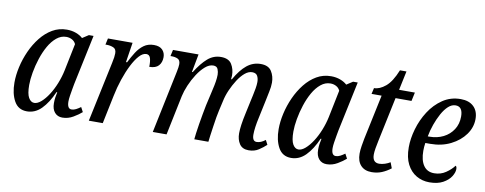

<svg xmlns="http://www.w3.org/2000/svg" viewBox="-59 -935 3086 1221"><g transform="rotate(10 1484.5 -324.5)"><path d="M149 10Q93 10 66.5 -38Q40 -86 40 -157Q40 -205 52 -258.5Q64 -312 87 -363Q110 -414 143 -455.5Q176 -497 218 -521.5Q260 -546 311 -546Q343 -546 370 -536Q397 -526 414 -510L454 -536H484L416 -214Q414 -203 410 -181Q406 -159 402.5 -136Q399 -113 399 -98Q399 -51 427 -51Q441 -51 455.5 -58.5Q470 -66 485 -77L501 -47Q481 -29 448 -9.5Q415 10 378 10Q347 10 328.5 -11.5Q310 -33 310 -71Q310 -93 312.5 -108.5Q315 -124 319 -143H314Q283 -72 242.5 -31Q202 10 149 10ZM186 -51Q207 -51 230.5 -71.5Q254 -92 276 -126Q298 -160 315 -202.5Q332 -245 341 -288L377 -464Q369 -482 352 -491Q335 -500 315 -500Q281 -500 252.5 -476.5Q224 -453 202.5 -415Q181 -377 166 -331Q151 -285 143 -239.5Q135 -194 135 -158Q135 -101 149.5 -76Q164 -51 186 -51Z M630 -387Q635 -409 637 -424.5Q639 -440 639 -451Q639 -479 619 -487Q599 -495 577 -495H568L577 -536H736L716 -408H723Q741 -444 761 -475.5Q781 -507 808 -526.5Q835 -546 873 -546Q910 -546 928 -527Q946 -508 946 -480Q946 -446 927 -425Q908 -404 867 -404Q868 -439 861.5 -460Q855 -481 835 -481Q812 -481 789 -455.5Q766 -430 744.5 -387.5Q723 -345 705 -291.5Q687 -238 676 -183L638 0H548Z M1581 9Q1540 9 1521.5 -19Q1503 -47 1503 -87Q1503 -110 1507.5 -142.5Q1512 -175 1523 -225L1540 -304Q1543 -318 1548 -340.5Q1553 -363 1557 -386.5Q1561 -410 1561 -428Q1561 -451 1552 -467.5Q1543 -484 1518 -484Q1494 -484 1470.5 -464Q1447 -444 1426.5 -412Q1406 -380 1390 -343.5Q1374 -307 1367 -273L1352 -207Q1348 -191 1343 -162Q1338 -133 1333.5 -100.5Q1329 -68 1325 -40.5Q1321 -13 1320 0H1229Q1230 -13 1233.5 -40Q1237 -67 1242.5 -100.5Q1248 -134 1254 -167Q1260 -200 1265 -225L1283 -304Q1285 -315 1290.5 -337.5Q1296 -360 1300 -385Q1304 -410 1304 -430Q1304 -448 1297 -465.5Q1290 -483 1267 -483Q1241 -483 1215 -460.5Q1189 -438 1166 -402.5Q1143 -367 1126.5 -328Q1110 -289 1103 -256L1050 0H961L1045 -403Q1052 -436 1052 -453Q1052 -479 1035.5 -487Q1019 -495 995 -495H988L997 -536H1162L1140 -419H1145Q1183 -480 1220.5 -512.5Q1258 -545 1306 -545Q1356 -545 1375.5 -513.5Q1395 -482 1395 -441Q1395 -430 1393 -417H1398Q1434 -481 1473.5 -513Q1513 -545 1563 -545Q1613 -545 1633 -513Q1653 -481 1653 -440Q1653 -413 1646 -381.5Q1639 -350 1634 -323L1609 -205Q1602 -174 1598 -145.5Q1594 -117 1594 -95Q1594 -52 1622 -52Q1649 -52 1678 -75L1693 -46Q1673 -27 1645.5 -9Q1618 9 1581 9Z M1855 10Q1799 10 1772.5 -38Q1746 -86 1746 -157Q1746 -205 1758 -258.5Q1770 -312 1793 -363Q1816 -414 1849 -455.5Q1882 -497 1924 -521.5Q1966 -546 2017 -546Q2049 -546 2076 -536Q2103 -526 2120 -510L2160 -536H2190L2122 -214Q2120 -203 2116 -181Q2112 -159 2108.5 -136Q2105 -113 2105 -98Q2105 -51 2133 -51Q2147 -51 2161.5 -58.5Q2176 -66 2191 -77L2207 -47Q2187 -29 2154 -9.5Q2121 10 2084 10Q2053 10 2034.5 -11.5Q2016 -33 2016 -71Q2016 -93 2018.5 -108.5Q2021 -124 2025 -143H2020Q1989 -72 1948.5 -31Q1908 10 1855 10ZM1892 -51Q1913 -51 1936.5 -71.5Q1960 -92 1982 -126Q2004 -160 2021 -202.5Q2038 -245 2047 -288L2083 -464Q2075 -482 2058 -491Q2041 -500 2021 -500Q1987 -500 1958.5 -476.5Q1930 -453 1908.5 -415Q1887 -377 1872 -331Q1857 -285 1849 -239.5Q1841 -194 1841 -158Q1841 -101 1855.5 -76Q1870 -51 1892 -51Z M2375 10Q2330 10 2305 -17Q2280 -44 2280 -93Q2280 -115 2284.5 -143Q2289 -171 2293 -191L2354 -480H2289L2298 -519Q2334 -519 2372 -550.5Q2410 -582 2441 -659H2483L2457 -536H2559L2547 -480H2444L2384 -195Q2378 -168 2374 -143.5Q2370 -119 2370 -103Q2370 -51 2413 -51Q2431 -51 2450.5 -57.5Q2470 -64 2484 -73L2498 -36Q2471 -15 2441 -2.5Q2411 10 2375 10Z M2748 10Q2702 10 2664 -12Q2626 -34 2603.5 -77.5Q2581 -121 2581 -187Q2581 -243 2599 -305.5Q2617 -368 2652 -422.5Q2687 -477 2738 -511.5Q2789 -546 2854 -546Q2908 -546 2938 -517Q2968 -488 2968 -437Q2968 -383 2934.5 -336.5Q2901 -290 2843 -261Q2785 -232 2712 -232H2680Q2678 -221 2677 -206.5Q2676 -192 2676 -181Q2676 -120 2699.5 -86Q2723 -52 2768 -52Q2810 -52 2843 -74.5Q2876 -97 2895 -123Q2903 -119 2903 -102Q2903 -80 2886.5 -54Q2870 -28 2835.5 -9Q2801 10 2748 10ZM2698 -276Q2748 -276 2788 -296Q2828 -316 2851.5 -352.5Q2875 -389 2875 -437Q2875 -501 2829 -501Q2804 -501 2782 -481Q2760 -461 2741.5 -427.5Q2723 -394 2709 -354.5Q2695 -315 2688 -276Z"/></g></svg>

Font: Noto Serif Condensed
Style: Italic
Weight: 400
Width: 3
Italic angle: -12°
Designer: Monotype Design Team
Foundry: Monotype Imaging Inc.
Version: Version 2.014; ttfautohint (v1.8.4.7-5d5b)